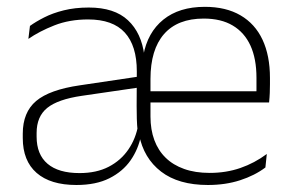

<svg xmlns="http://www.w3.org/2000/svg" viewBox="-20 -518 838 548"><path d="M573.5 10Q489.5 10 439.8 -28.2Q390 -66.5 377 -133.5L373 -142Q371 -161 370.5 -179.2Q370 -197.5 370 -216L370.5 -314.5Q370.5 -387.5 336.2 -425Q302 -462.5 231.5 -462.5Q178 -462.5 135 -445.5Q92 -428.5 61 -407L65.5 -444Q82 -456 106 -468.2Q130 -480.5 162 -488.5Q194 -496.5 233.5 -496.5Q306.5 -496.5 345.2 -460.2Q384 -424 392 -359.5H389Q401 -425.5 446.2 -462Q491.5 -498.5 564.5 -498.5Q625 -498.5 666.5 -474.2Q708 -450 729.2 -404.8Q750.5 -359.5 750.5 -295.5V-278Q750.5 -265.5 750 -252.8Q749.5 -240 748 -225.5H711.5Q712 -245.5 712 -263.2Q712 -281 712 -296Q712 -350.5 694.8 -388Q677.5 -425.5 644.2 -445.2Q611 -465 561.5 -465Q487 -465 448.2 -420.8Q409.5 -376.5 409.5 -292.5V-242V-236V-185.5Q409.5 -148 420.5 -118.2Q431.5 -88.5 452.8 -67.8Q474 -47 505.5 -35.8Q537 -24.5 578.5 -24.5Q625.5 -24.5 666 -38.5Q706.5 -52.5 741.5 -78.5L737.5 -40Q707 -17 665.2 -3.5Q623.5 10 573.5 10ZM198 10Q124 10 84.5 -24.5Q45 -59 45 -124V-136.5Q45 -197.5 83.2 -229.8Q121.5 -262 208 -274.5L379.5 -300L381.5 -269L213.5 -244.5Q145 -234.5 114.8 -210Q84.5 -185.5 84.5 -138.5V-128Q84.5 -77 115.8 -50.5Q147 -24 207 -24Q255.5 -24 290.2 -42Q325 -60 346.5 -91.5Q368 -123 374.5 -162L391 -131.5H382.5Q375 -92.5 352.8 -60.5Q330.5 -28.5 292.2 -9.2Q254 10 198 10ZM390 -225.5V-257.5H737.5V-225.5Z"/></svg>

Font: Anek Gurmukhi Medium ExtraLight
Style: Regular
Weight: 250
Version: Version 1.003